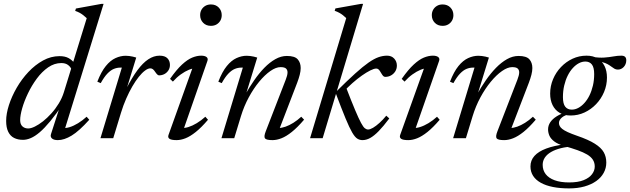

<svg xmlns="http://www.w3.org/2000/svg" viewBox="-20 -730 3328 1014"><path d="M356.5 -365Q352.5 -377 339 -387Q325.5 -397 304 -397Q267 -397 234.2 -374.2Q201.5 -351.5 174.5 -315Q147.5 -278.5 127.8 -237.2Q108 -196 97.2 -158.2Q86.5 -120.5 86.5 -95.5Q86.5 -73.5 98.5 -62.5Q110.5 -51.5 129 -51.5Q143.5 -51.5 164 -61.5Q184.5 -71.5 207 -89.2Q229.5 -107 251.2 -131Q273 -155 290.5 -183.8Q308 -212.5 317.5 -243.5L438 -634Q429 -642.5 420.5 -649.2Q412 -656 401.8 -661.8Q391.5 -667.5 377 -672.5L381 -685L515.5 -709.5H527L318.5 -35.5L310 -54.5Q326.5 -52 347.8 -58.5Q369 -65 392.2 -79.2Q415.5 -93.5 437.5 -113.5L451.5 -97.5Q397.5 -37.5 358.2 -13.8Q319 10 285.5 10Q264 10 254.2 1Q244.5 -8 249.5 -22.5L301.5 -183.5H314.5Q276.5 -127.5 245.8 -90.2Q215 -53 189.8 -31.5Q164.5 -10 142.8 -0.8Q121 8.5 101.5 8.5Q74.5 8.5 54.5 -1.5Q34.5 -11.5 23.5 -33.8Q12.5 -56 12.5 -91.5Q12.5 -129.5 27.2 -175.2Q42 -221 68.2 -266.5Q94.5 -312 130 -349.8Q165.5 -387.5 207.2 -410.5Q249 -433.5 294.5 -433.5Q323.5 -433.5 342.2 -423.2Q361 -413 376.5 -392.5Z M623.5 -373Q621.5 -373 619.8 -373Q618 -373 616 -373Q598 -373 581 -366Q564 -359 547 -341.2Q530 -323.5 512 -291L494 -298.5Q514.5 -351.5 538.8 -381.2Q563 -411 590 -423.2Q617 -435.5 644 -435.5Q653.5 -435.5 662.8 -434.2Q672 -433 681.2 -431Q690.5 -429 699.5 -426L648 -258.5H645.5Q676.5 -319.5 705.5 -358.8Q734.5 -398 763.5 -417Q792.5 -436 822.5 -436Q851 -436 864.2 -422.2Q877.5 -408.5 877.5 -387Q877.5 -371 869.5 -358.5Q861.5 -346 848.5 -339Q835.5 -332 820 -332Q816 -332 811.5 -335.8Q807 -339.5 800.5 -349Q794 -359 788 -364Q782 -369 774 -369Q761.5 -369 745.8 -357.2Q730 -345.5 713 -324.2Q696 -303 679 -273.8Q662 -244.5 646.5 -209.2Q631 -174 619 -134.5L578 0H510.5Z M870 -17.5 1000 -380.5 1014.5 -369.5Q998.5 -370 977.8 -361.5Q957 -353 935 -337.2Q913 -321.5 893 -299L878 -313.5Q912.5 -362.5 941.2 -389Q970 -415.5 995 -425.8Q1020 -436 1042.5 -436Q1061.5 -436 1070.8 -428.8Q1080 -421.5 1075.5 -408.5L945.5 -35.5L937 -54.5Q953.5 -52.5 974.8 -59Q996 -65.5 1019.2 -79.5Q1042.5 -93.5 1064.5 -113.5L1078.5 -97.5Q1043.5 -56.5 1014 -33Q984.5 -9.5 959.8 0.2Q935 10 912.5 10Q885 10 875 3Q865 -4 870 -17.5ZM1037 -650Q1037 -666 1044.2 -678.8Q1051.5 -691.5 1064.2 -699Q1077 -706.5 1094 -706.5Q1119.5 -706.5 1135.2 -690.2Q1151 -674 1151 -650Q1151 -634 1143.8 -621.2Q1136.5 -608.5 1123.8 -601Q1111 -593.5 1094 -593.5Q1068.5 -593.5 1052.8 -609.8Q1037 -626 1037 -650Z M1151 -291 1133 -298.5Q1153.5 -351.5 1177.8 -381.2Q1202 -411 1229 -423.2Q1256 -435.5 1283 -435.5Q1292.5 -435.5 1301.8 -434.2Q1311 -433 1320.2 -431Q1329.5 -429 1338.5 -426L1278.5 -231H1275.5Q1297.5 -270 1322.8 -306.5Q1348 -343 1376 -371.8Q1404 -400.5 1434 -417.5Q1464 -434.5 1495 -434.5Q1536.5 -434.5 1552.2 -416.8Q1568 -399 1568 -370.5Q1568 -354.5 1563 -335Q1558 -315.5 1549.5 -293L1450.5 -35.5L1451.5 -54Q1468 -54 1488 -61Q1508 -68 1529.5 -81.5Q1551 -95 1571 -113.5L1586 -98Q1551 -57 1521.2 -33.2Q1491.5 -9.5 1466.5 0.2Q1441.5 10 1419 10Q1386.5 10 1379.5 0.8Q1372.5 -8.5 1383.5 -36.5L1489 -309Q1493 -319.5 1495.8 -329.5Q1498.5 -339.5 1498.5 -348Q1498.5 -360.5 1490.5 -368Q1482.5 -375.5 1461.5 -375.5Q1437.5 -375.5 1408 -355Q1378.5 -334.5 1348.8 -298.5Q1319 -262.5 1293.8 -215.8Q1268.5 -169 1252.5 -116.5L1217 0H1149.5L1262.5 -373Q1260.5 -373 1258.8 -373Q1257 -373 1255 -373Q1237 -373 1220 -366Q1203 -359 1186 -341.2Q1169 -323.5 1151 -291Z M1897.5 -709.5 1684 0H1617.5L1808.5 -634.5Q1799.5 -643 1791 -649.8Q1782.5 -656.5 1772.2 -662.2Q1762 -668 1747.5 -673L1751.5 -685.5L1886 -709.5ZM1753 -238 1755.5 -246Q1814.5 -304.5 1855.8 -341.8Q1897 -379 1926.5 -399.5Q1956 -420 1979 -428Q2002 -436 2024 -436Q2048 -436 2062 -420.5Q2076 -405 2076 -384Q2076 -366.5 2067.5 -353Q2059 -339.5 2045.2 -331.8Q2031.5 -324 2014.5 -324Q2008 -324 2003.2 -329.2Q1998.5 -334.5 1991.5 -346.5Q1985 -358.5 1979.5 -363.2Q1974 -368 1967 -368Q1955.5 -368 1935.5 -358Q1915.5 -348 1891 -330.8Q1866.5 -313.5 1841 -291Q1815.5 -268.5 1793 -243.5L1806.5 -271.5Q1836.5 -193.5 1855.8 -148Q1875 -102.5 1886.8 -80.8Q1898.5 -59 1907 -52.5Q1915.5 -46 1924 -46Q1934.5 -46 1950.2 -55.2Q1966 -64.5 1984.2 -81Q2002.5 -97.5 2020 -119L2036 -104.5Q2004.5 -62.5 1980 -37.5Q1955.5 -12.5 1935 -1.2Q1914.5 10 1894.5 10Q1879.5 10 1867 2.2Q1854.5 -5.5 1840 -30.2Q1825.5 -55 1805 -104.5Q1784.5 -154 1753 -238Z M2093.5 -17.5 2223.5 -380.5 2238 -369.5Q2222 -370 2201.2 -361.5Q2180.5 -353 2158.5 -337.2Q2136.5 -321.5 2116.5 -299L2101.5 -313.5Q2136 -362.5 2164.8 -389Q2193.5 -415.5 2218.5 -425.8Q2243.5 -436 2266 -436Q2285 -436 2294.2 -428.8Q2303.5 -421.5 2299 -408.5L2169 -35.5L2160.5 -54.5Q2177 -52.5 2198.2 -59Q2219.5 -65.5 2242.8 -79.5Q2266 -93.5 2288 -113.5L2302 -97.5Q2267 -56.5 2237.5 -33Q2208 -9.5 2183.2 0.2Q2158.5 10 2136 10Q2108.5 10 2098.5 3Q2088.5 -4 2093.5 -17.5ZM2260.5 -650Q2260.5 -666 2267.8 -678.8Q2275 -691.5 2287.8 -699Q2300.5 -706.5 2317.5 -706.5Q2343 -706.5 2358.8 -690.2Q2374.5 -674 2374.5 -650Q2374.5 -634 2367.2 -621.2Q2360 -608.5 2347.2 -601Q2334.5 -593.5 2317.5 -593.5Q2292 -593.5 2276.2 -609.8Q2260.5 -626 2260.5 -650Z M2374.5 -291 2356.5 -298.5Q2377 -351.5 2401.2 -381.2Q2425.5 -411 2452.5 -423.2Q2479.5 -435.5 2506.5 -435.5Q2516 -435.5 2525.2 -434.2Q2534.5 -433 2543.8 -431Q2553 -429 2562 -426L2502 -231H2499Q2521 -270 2546.2 -306.5Q2571.5 -343 2599.5 -371.8Q2627.5 -400.5 2657.5 -417.5Q2687.5 -434.5 2718.5 -434.5Q2760 -434.5 2775.8 -416.8Q2791.5 -399 2791.5 -370.5Q2791.5 -354.5 2786.5 -335Q2781.5 -315.5 2773 -293L2674 -35.5L2675 -54Q2691.5 -54 2711.5 -61Q2731.5 -68 2753 -81.5Q2774.5 -95 2794.5 -113.5L2809.5 -98Q2774.5 -57 2744.8 -33.2Q2715 -9.5 2690 0.2Q2665 10 2642.5 10Q2610 10 2603 0.8Q2596 -8.5 2607 -36.5L2712.5 -309Q2716.5 -319.5 2719.2 -329.5Q2722 -339.5 2722 -348Q2722 -360.5 2714 -368Q2706 -375.5 2685 -375.5Q2661 -375.5 2631.5 -355Q2602 -334.5 2572.2 -298.5Q2542.5 -262.5 2517.2 -215.8Q2492 -169 2476 -116.5L2440.5 0H2373L2486 -373Q2484 -373 2482.2 -373Q2480.5 -373 2478.5 -373Q2460.5 -373 2443.5 -366Q2426.5 -359 2409.5 -341.2Q2392.5 -323.5 2374.5 -291Z M3243.5 -362.5Q3233 -362.5 3225.2 -367Q3217.5 -371.5 3209 -378Q3200.5 -384.5 3189 -391Q3177.5 -397.5 3160.2 -402Q3143 -406.5 3117 -406.5L3105.5 -430Q3144 -424 3171.2 -426Q3198.5 -428 3219.8 -432Q3241 -436 3261.5 -436Q3274.5 -436 3281 -430Q3287.5 -424 3287.5 -412Q3287.5 -400.5 3283.8 -391.5Q3280 -382.5 3273.8 -376Q3267.5 -369.5 3259.8 -366Q3252 -362.5 3243.5 -362.5ZM2999.5 -151Q3017 -151 3034 -160Q3051 -169 3066.2 -185.8Q3081.5 -202.5 3093 -225.8Q3104.5 -249 3111.2 -277.5Q3118 -306 3118 -339Q3118 -374 3105.8 -389.5Q3093.5 -405 3071.5 -405Q3054 -405 3037 -396Q3020 -387 3004.8 -370.2Q2989.5 -353.5 2978 -330.2Q2966.5 -307 2959.8 -278.5Q2953 -250 2953 -217Q2953 -182 2965.2 -166.5Q2977.5 -151 2999.5 -151ZM3077.5 -436Q3112 -436 3136 -421.5Q3160 -407 3172.8 -381.2Q3185.5 -355.5 3185.5 -320.5Q3185.5 -280.5 3170.2 -244.2Q3155 -208 3128.2 -180Q3101.5 -152 3067 -136Q3032.5 -120 2993.5 -120Q2959 -120 2935 -134.5Q2911 -149 2898.2 -175Q2885.5 -201 2885.5 -235.5Q2885.5 -275.5 2900.8 -311.8Q2916 -348 2942.8 -376Q2969.5 -404 3004 -420Q3038.5 -436 3077.5 -436ZM2985.5 265Q2938 265 2900.2 257.5Q2862.5 250 2836 235.2Q2809.5 220.5 2795.5 198.8Q2781.5 177 2781.5 149Q2781.5 117 2802.5 93.5Q2823.5 70 2864.8 54.5Q2906 39 2967.5 31.5H3010V43.5Q2973 45 2942.8 52.5Q2912.5 60 2890.8 72.5Q2869 85 2857.5 102.2Q2846 119.5 2846 140.5Q2846 169 2862 189.8Q2878 210.5 2909.2 222Q2940.5 233.5 2986 233.5Q3032.5 233.5 3062.2 221.5Q3092 209.5 3106.5 190.2Q3121 171 3121 149.5Q3121 129 3111 113.5Q3101 98 3080.8 86Q3060.5 74 3030.2 63.2Q3000 52.5 2960 41Q2925 31 2906.5 16.5Q2888 2 2881.2 -14.2Q2874.5 -30.5 2874.5 -46.5Q2874.5 -67 2886.2 -84.5Q2898 -102 2920.5 -116Q2943 -130 2974 -139L2996 -128.5Q2964.5 -123.5 2948.2 -110Q2932 -96.5 2932 -80.5Q2932 -72.5 2935.8 -64.8Q2939.5 -57 2949.5 -49Q2959.5 -41 2978.5 -32.2Q2997.5 -23.5 3027.5 -13Q3087.5 7.5 3121.2 28.8Q3155 50 3168.5 74Q3182 98 3182 128.5Q3182 158 3168.2 183Q3154.5 208 3128.8 226.2Q3103 244.5 3066.8 254.8Q3030.5 265 2985.5 265Z"/></svg>

Font: Newsreader 16pt
Style: Italic
Weight: 400
Italic angle: -17°
Designer: Hugues Gentile
Foundry: Production Type
Version: Version 1.003